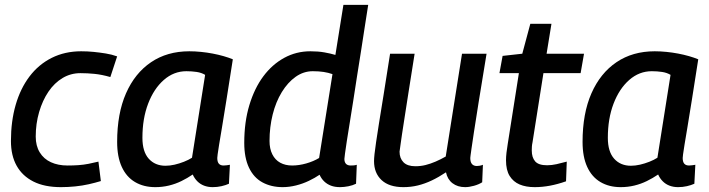

<svg xmlns="http://www.w3.org/2000/svg" viewBox="-20 -760 2917 790"><path d="M231 10Q163 10 117.5 -13Q72 -36 48.5 -78Q25 -120 25 -180Q25 -261 44.5 -328.5Q64 -396 101.5 -445.5Q139 -495 193 -522Q247 -549 314 -549Q340 -549 365 -546.5Q390 -544 415 -540Q440 -536 462 -528L434 -443Q399 -453 369.5 -456Q340 -459 311 -459Q271 -459 237.5 -439Q204 -419 179.5 -383Q155 -347 141 -299Q127 -251 127 -198Q127 -160 143.5 -133Q160 -106 189.5 -92.5Q219 -79 258 -79Q282 -79 303 -80.5Q324 -82 344.5 -86Q365 -90 385 -95L395 -15Q372 -8 345.5 -2Q319 4 289.5 7Q260 10 231 10Z M855 10Q836 10 820 4Q804 -2 792 -14Q780 -26 773 -42Q751 -27 726.5 -15Q702 -3 675 3.5Q648 10 619 10Q571 10 535.5 -11Q500 -32 481 -73.5Q462 -115 462 -176Q462 -293 498.5 -376Q535 -459 601.5 -504Q668 -549 759 -549Q782 -549 807 -546.5Q832 -544 855.5 -539.5Q879 -535 900 -529Q921 -523 938 -516Q923 -419 912 -350.5Q901 -282 893.5 -236.5Q886 -191 881.5 -164.5Q877 -138 875.5 -125Q874 -112 874 -110Q874 -94 880.5 -86.5Q887 -79 900 -79Q907 -79 913 -80Q919 -81 926 -82L922 -4Q909 2 891.5 6Q874 10 855 10ZM770 -111 824 -452Q809 -461 789 -464Q769 -467 747 -467Q695 -467 654 -431Q613 -395 589.5 -333.5Q566 -272 566 -193Q566 -136 592 -107Q618 -78 661 -78Q679 -78 698.5 -82.5Q718 -87 737 -94.5Q756 -102 770 -111Z M1379 10Q1358 10 1342 4Q1326 -2 1314 -13.5Q1302 -25 1295 -41Q1276 -28 1251 -16Q1226 -4 1198 3Q1170 10 1143 10Q1096 10 1060 -9.5Q1024 -29 1004.5 -70Q985 -111 985 -172Q985 -258 1006 -327.5Q1027 -397 1063.5 -446Q1100 -495 1149.5 -522Q1199 -549 1257 -549Q1289 -549 1314.5 -544.5Q1340 -540 1360 -534L1393 -740H1495Q1488 -699 1481 -650.5Q1474 -602 1465.5 -550Q1457 -498 1449 -446Q1441 -394 1433.5 -345.5Q1426 -297 1419 -254.5Q1412 -212 1407 -179.5Q1402 -147 1399.5 -128Q1397 -109 1397 -106Q1397 -93 1403.5 -86Q1410 -79 1423 -79Q1429 -79 1435.5 -79.5Q1442 -80 1448 -82L1445 -4Q1431 3 1413 6.5Q1395 10 1379 10ZM1182 -79Q1210 -79 1240 -87.5Q1270 -96 1293 -110L1348 -455Q1331 -461 1311.5 -464Q1292 -467 1267 -467Q1229 -467 1196.5 -444Q1164 -421 1139.5 -381Q1115 -341 1102 -289Q1089 -237 1089 -180Q1089 -148 1100.5 -125Q1112 -102 1133 -90.5Q1154 -79 1182 -79Z M1640 10Q1581 10 1550 -19Q1519 -48 1519 -97Q1519 -108 1521 -126.5Q1523 -145 1527.5 -175.5Q1532 -206 1539.5 -253.5Q1547 -301 1558.5 -371Q1570 -441 1585 -539H1686Q1671 -445 1661 -381Q1651 -317 1644.5 -275Q1638 -233 1634 -207Q1630 -181 1628 -165Q1626 -149 1624 -136Q1624 -109 1640 -92.5Q1656 -76 1689 -76Q1711 -76 1731 -81Q1751 -86 1772 -95Q1793 -104 1814 -116L1881 -539H1982Q1962 -418 1949.5 -340Q1937 -262 1930 -216Q1923 -170 1920 -148.5Q1917 -127 1916 -119.5Q1915 -112 1915 -110Q1915 -93 1922 -85Q1929 -77 1942 -77Q1946 -77 1953 -78Q1960 -79 1967 -82L1964 -10Q1950 -1 1930 4.5Q1910 10 1894 10Q1863 10 1842 -6Q1821 -22 1815 -51Q1785 -31 1756.5 -17.5Q1728 -4 1699.5 3Q1671 10 1640 10Z M2312 -95 2309 -14Q2275 -2 2243 4Q2211 10 2180 10Q2144 10 2118 -1Q2092 -12 2077 -36Q2062 -60 2062 -101Q2062 -114 2064 -132Q2066 -150 2069 -167L2115 -459H2035L2048 -530L2129 -539L2162 -662H2249L2229 -539H2383L2369 -459H2216L2171 -174Q2169 -165 2168.5 -156.5Q2168 -148 2168 -141Q2168 -112 2182 -96Q2196 -80 2231 -80Q2250 -80 2270 -84.5Q2290 -89 2312 -95Z M2770 10Q2751 10 2735 4Q2719 -2 2707 -14Q2695 -26 2688 -42Q2666 -27 2641.5 -15Q2617 -3 2590 3.5Q2563 10 2534 10Q2486 10 2450.5 -11Q2415 -32 2396 -73.5Q2377 -115 2377 -176Q2377 -293 2413.5 -376Q2450 -459 2516.5 -504Q2583 -549 2674 -549Q2697 -549 2722 -546.5Q2747 -544 2770.5 -539.5Q2794 -535 2815 -529Q2836 -523 2853 -516Q2838 -419 2827 -350.5Q2816 -282 2808.5 -236.5Q2801 -191 2796.5 -164.5Q2792 -138 2790.5 -125Q2789 -112 2789 -110Q2789 -94 2795.5 -86.5Q2802 -79 2815 -79Q2822 -79 2828 -80Q2834 -81 2841 -82L2837 -4Q2824 2 2806.5 6Q2789 10 2770 10ZM2685 -111 2739 -452Q2724 -461 2704 -464Q2684 -467 2662 -467Q2610 -467 2569 -431Q2528 -395 2504.5 -333.5Q2481 -272 2481 -193Q2481 -136 2507 -107Q2533 -78 2576 -78Q2594 -78 2613.5 -82.5Q2633 -87 2652 -94.5Q2671 -102 2685 -111Z"/></svg>

Font: Georama ExtraCondensed Thin Medium
Style: Italic
Weight: 500
Italic angle: -9°
Version: Version 1.001